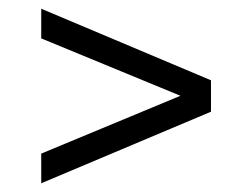

<svg xmlns="http://www.w3.org/2000/svg" viewBox="-20 -600 578 440"><path d="M74.5 -180V-248L393.5 -380.5L74.5 -512V-580L463.5 -416V-344Z"/></svg>

Font: Encode Sans
Style: Regular
Weight: 400
Designer: Multiple Designers
Foundry: Impallari Type
Version: Version 3.002; ttfautohint (v1.8.3) -l 8 -r 50 -G 200 -x 14 